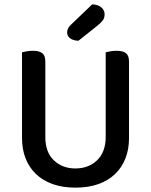

<svg xmlns="http://www.w3.org/2000/svg" viewBox="-20 -847 693 881"><path d="M572 -213Q572 -162 555.5 -120Q539 -78 507.5 -48Q476 -18 430.5 -2Q385 14 326 14Q268 14 222.5 -2Q177 -18 145.5 -48Q114 -78 97.5 -120Q81 -162 81 -213V-607Q88 -609 102 -611.5Q116 -614 131 -614Q160 -614 174 -603Q188 -592 188 -564V-219Q188 -148 227.5 -111Q267 -74 326 -74Q356 -74 381 -83.5Q406 -93 425 -111Q444 -129 454.5 -156Q465 -183 465 -219V-607Q472 -609 486 -611.5Q500 -614 515 -614Q544 -614 558 -603Q572 -592 572 -564ZM403 -827Q430 -826 445 -813Q460 -800 460 -782Q460 -766 453 -755.5Q446 -745 429 -731L340 -660Q315 -661 301.5 -671.5Q288 -682 288 -698Q288 -717 305 -733Z"/></svg>

Font: Baloo Paaji 2 Medium
Style: Regular
Weight: 500
Designer: Shuchita Grover, Noopur Datye and Ek Type
Foundry: Ek Type
Version: Version 1.640;hotconv 1.0.111;makeotfexe 2.5.65597; ttfautoh